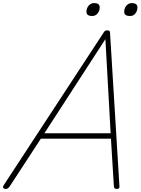

<svg xmlns="http://www.w3.org/2000/svg" viewBox="-63 -1212 915 1246"><path d="M-26 14Q-37 14 -41.5 8Q-46 2 -39 -10L611 -1003Q615 -1009 619.5 -1012Q624 -1015 633 -1015Q643 -1015 647 -1011.5Q651 -1008 651 -1000L712 -5Q713 6 709 10Q705 14 695 14Q685 14 681 10Q677 6 676 -4L657 -312H202L-1 -1Q-7 7 -12.5 10.5Q-18 14 -26 14ZM225 -347H655L621 -958ZM534 -1108Q518 -1108 508 -1114.5Q498 -1121 498 -1136Q498 -1158 512 -1175Q526 -1192 548 -1192Q565 -1192 574.5 -1185.5Q584 -1179 584 -1164Q584 -1142 570.5 -1125Q557 -1108 534 -1108ZM780 -1108Q763 -1108 753 -1114.5Q743 -1121 743 -1136Q743 -1158 757 -1175Q771 -1192 793 -1192Q809 -1192 819 -1185.5Q829 -1179 829 -1164Q829 -1142 816 -1125Q803 -1108 780 -1108Z"/></svg>

Font: Playwrite BE VLG Thin
Style: Regular
Weight: 250
Designer: Veronika Burian, José Scaglione
Foundry: TypeTogether
Version: Version 1.002